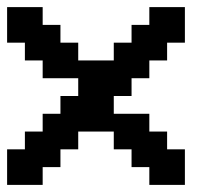

<svg xmlns="http://www.w3.org/2000/svg" viewBox="-20 -520 590 540"><path d="M200 -350V-400H150V-450H100V-500H0V-400H50V-350H100V-300H200V-250H150V-200H100V-150H50V-100H0V0H100V-50H150V-100H200V-150H300V-100H350V-50H400V0H500V-100H450V-150H400V-200H300V-250H350V-300H400V-350H450V-400H500V-500H400V-450H350V-400H300V-350Z"/></svg>

Font: Analogue OS
Style: Regular
Weight: 400
Designer: AbFarid
Version: Version 1.000